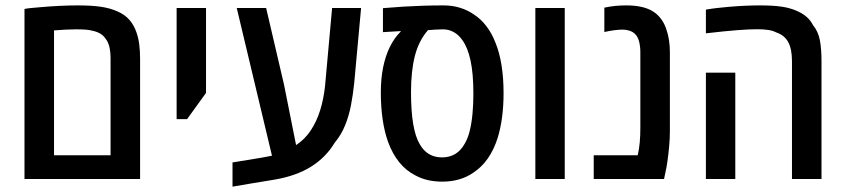

<svg xmlns="http://www.w3.org/2000/svg" viewBox="-20 -660 3117 708"><path d="M70.3 0V-627Q79.6 -628.9 94 -630.4Q108.4 -631.8 127 -633.3Q164.6 -636.7 200.2 -638.4Q235.8 -640.1 266.6 -640.1Q318.4 -640.1 352.5 -635Q386.7 -629.9 413.6 -617.7Q440.4 -606 457.3 -586.7Q474.1 -567.4 483.4 -540Q490.2 -521 493.4 -496.8Q496.6 -472.7 496.6 -442.4V0ZM179.2 -87.4H387.7V-443.8Q387.7 -468.3 383.3 -487.1Q378.9 -505.9 369.1 -517.6Q361.3 -529.3 349.6 -536.1Q337.9 -543 321.8 -546.4Q309.6 -549.8 294.7 -550.8Q279.8 -551.8 260.3 -551.8Q242.7 -551.8 222.9 -550.8Q203.1 -549.8 179.2 -547.9Z M631.3 -220.7V-630.4H739.7V-317.4L669.9 -220.7Z M837.4 28.3V-61L936 -77.1Q947.8 -79.1 959.2 -81.3Q970.7 -83.5 982.9 -85.9L853 -630.4H961.4L1027.3 -348.1L1071.8 -125Q1104 -146 1126 -179.2Q1147.9 -212.4 1160.9 -254.4Q1173.8 -296.4 1178.7 -343.8L1204.6 -630.4H1311.5L1286.1 -353Q1281.7 -311 1274.2 -271.7Q1266.6 -232.4 1252.4 -197.5Q1238.3 -162.6 1213.9 -133.3Q1181.6 -79.6 1127 -45.4Q1072.3 -11.2 992.2 2.4Q951.7 8.8 913.1 15.4Q874.5 22 837.4 28.3Z M1610.8 9.8Q1554.2 9.8 1512.7 -12.7Q1477.5 -30.3 1452.1 -61.8Q1426.8 -93.3 1410.6 -137.7Q1397.5 -174.8 1390.9 -220.5Q1384.3 -266.1 1384.3 -318.4Q1384.3 -369.6 1392.8 -411.9Q1401.4 -454.1 1417.5 -486.8Q1433.6 -519.5 1457 -543L1458 -545.4L1392.1 -541.5V-629.9Q1430.2 -633.3 1466.3 -635.5Q1502.4 -637.7 1539.3 -638.9Q1576.2 -640.1 1615.7 -640.1Q1647.9 -640.1 1676.5 -631.3Q1705.1 -622.6 1728.5 -606Q1753.4 -589.8 1773.4 -563.7Q1793.5 -537.6 1807.1 -502.4Q1821.8 -466.8 1829.3 -419.9Q1836.9 -373 1836.9 -315.9Q1836.9 -268.6 1831.3 -227.1Q1825.7 -185.5 1814.9 -150.9Q1801.3 -107.9 1778.8 -75.7Q1756.3 -43.5 1725.6 -23.4Q1677.7 9.8 1610.8 9.8ZM1609.9 -79.6Q1637.2 -79.6 1658 -91.8Q1678.7 -104 1692.9 -128.9Q1705.1 -148.9 1712.2 -177.7Q1719.2 -206.5 1722.4 -241.5Q1725.6 -276.4 1725.6 -314.9Q1725.6 -388.7 1715.1 -437Q1704.6 -485.4 1685.1 -511.7Q1671.4 -531.7 1653.1 -541.7Q1634.8 -551.8 1613.8 -551.8Q1597.7 -551.3 1584.7 -550.8Q1571.8 -550.3 1558.1 -548.8Q1523.9 -509.3 1509.8 -453.6Q1495.6 -397.9 1495.6 -320.8Q1495.6 -250 1503.7 -202.6Q1511.7 -155.3 1527.8 -128.4Q1541.5 -104 1562 -91.8Q1582.5 -79.6 1609.9 -79.6Z M1954.1 0V-630.4H2062.5V0Z M2169.4 0V-87.4H2331.5Q2336.9 -109.9 2339.1 -135.3Q2341.3 -160.6 2341.3 -188.5V-466.8Q2341.3 -488.3 2336.7 -506.8Q2332 -525.4 2320.3 -536.1Q2312 -543.5 2300.3 -547.1Q2288.6 -550.8 2276.4 -550.8Q2262.7 -550.8 2245.6 -548.6Q2228.5 -546.4 2208.5 -542V-631.8Q2229.5 -636.2 2249 -638.2Q2268.6 -640.1 2289.6 -640.1Q2321.8 -640.1 2346.7 -634.3Q2371.6 -628.4 2388.2 -617.7Q2406.2 -606.4 2419.2 -588.1Q2432.1 -569.8 2438.5 -547.4Q2443.8 -532.2 2447 -511.7Q2450.2 -491.2 2450.2 -466.8V-175.8Q2450.2 -148.9 2447.5 -119.9Q2444.8 -90.8 2441.2 -65.4Q2437.5 -40 2433.6 -23.4L2428.7 0Z M2900.4 0V-434.6Q2900.4 -479.5 2886.5 -504.9Q2872.6 -530.3 2842.3 -540.5Q2830.1 -546.9 2812.7 -549.6Q2795.4 -552.2 2773.4 -552.2Q2742.7 -552.2 2698.5 -548.8Q2654.3 -545.4 2583 -537.1V-624.5Q2602.1 -627.9 2623.3 -630.4Q2644.5 -632.8 2667.5 -634.8Q2701.7 -637.7 2729.7 -638.9Q2757.8 -640.1 2781.2 -640.1Q2830.6 -640.1 2862.1 -635.5Q2893.6 -630.9 2918.9 -619.6Q2939 -610.8 2953.6 -598.4Q2968.3 -585.9 2978 -567.4Q2997.1 -543.9 3003.2 -512.2Q3009.3 -480.5 3009.3 -434.1V0ZM2583 0V-392.1H2691.4V0Z"/></svg>

Font: Open Sans SemiCondensed SemiBold
Style: Regular
Weight: 600
Width: 4
Designer: Monotype Design Team
Foundry: Monotype Imaging Inc.
Version: Version 3.000